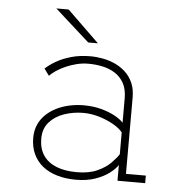

<svg xmlns="http://www.w3.org/2000/svg" viewBox="-51 -749 753 808"><g transform="rotate(5 325.0 -344.5)"><path d="M299 11Q255 11 219 0.2Q183 -10.5 157.8 -31Q132.5 -51.5 118.8 -81.2Q105 -111 105 -149Q105 -180.5 116.2 -205.5Q127.5 -230.5 147.2 -249Q167 -267.5 192.5 -279.8Q218 -292 246.8 -298Q275.5 -304 305 -304Q345.5 -304 379.8 -294.8Q414 -285.5 438.5 -271.8Q463 -258 474 -245V-348Q474 -387 459.5 -412.8Q445 -438.5 421.2 -453.2Q397.5 -468 368.5 -474Q339.5 -480 310 -480Q284 -480 259.2 -473.8Q234.5 -467.5 212.8 -457.8Q191 -448 174.5 -436.8Q158 -425.5 148 -415L127 -443.5Q143.5 -459.5 170.5 -475.2Q197.5 -491 234 -501.5Q270.5 -512 315 -512Q341.5 -512 368.8 -506.8Q396 -501.5 420.8 -490Q445.5 -478.5 465 -460Q484.5 -441.5 495.8 -415.5Q507 -389.5 507 -354.5V-32H591V0H474V-66.5Q463.5 -50 440 -32Q416.5 -14 381 -1.5Q345.5 11 299 11ZM300 -21Q351.5 -21 386.2 -36.8Q421 -52.5 442.2 -74Q463.5 -95.5 474 -112V-204Q461.5 -220.5 434.5 -236Q407.5 -251.5 373.8 -261.8Q340 -272 306 -272Q264.5 -272 226.2 -259Q188 -246 163.5 -218.8Q139 -191.5 139 -149Q139 -106.5 158.5 -78Q178 -49.5 214 -35.2Q250 -21 300 -21ZM300.5 -569 154.5 -700H206.5L341.5 -569Z"/></g></svg>

Font: Trispace Thin
Style: Regular
Weight: 100
Designer: Tyler Finck
Foundry: Etcetera Type Company
Version: Version 1.210